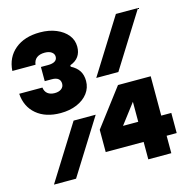

<svg xmlns="http://www.w3.org/2000/svg" viewBox="-140 -921 1006 1032"><g transform="rotate(-15 363.0 -405.0)"><path d="M716 -800 525 -495H402L593 -800ZM348 -305 157 0H34L225 -305ZM345 -494Q345 -456 322.5 -426Q300 -396 260 -379Q220 -362 169 -362Q86 -362 35.5 -404.5Q-15 -447 -20 -520H109Q112 -497 127 -485.5Q142 -474 166 -474Q189 -474 203 -484.5Q217 -495 217 -513Q217 -531 205 -540.5Q193 -550 170 -550H130V-629H170Q195 -629 208 -637.5Q221 -646 221 -662Q221 -678 207 -688Q193 -698 169 -698Q141 -698 124.5 -685.5Q108 -673 105 -648H-24Q-19 -723 33.5 -766.5Q86 -810 172 -810Q223 -810 262.5 -793.5Q302 -777 324.5 -749Q347 -721 347 -684Q347 -652 331.5 -630Q316 -608 285 -597V-589Q316 -573 330.5 -550Q345 -527 345 -494ZM687 -428V-209H743V-97H687V0H559V-97H348V-221L505 -428ZM440 -164V-209H559V-424H638Z"/></g></svg>

Font: Martian Mono SemiExpanded
Style: Bold
Weight: 700
Width: 6
Designer: Roman Shamin
Foundry: Evil Martians
Version: Version 1.000